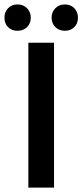

<svg xmlns="http://www.w3.org/2000/svg" viewBox="-45 -847 372 867"><path d="M34 -708Q8 -708 -8.5 -724.5Q-25 -741 -25 -767Q-25 -793 -8.5 -810Q8 -827 34 -827Q60 -827 77 -810Q94 -793 94 -767Q94 -741 77 -724.5Q60 -708 34 -708ZM248 -708Q222 -708 205 -724.5Q188 -741 188 -767Q188 -793 205 -810Q222 -827 248 -827Q274 -827 290.5 -810Q307 -793 307 -767Q307 -741 290.5 -724.5Q274 -708 248 -708ZM83 0V-654H199V0Z"/></svg>

Font: TypoPRO Source Sans Pro
Style: Regular
Weight: 600
Designer: Paul D. Hunt
Foundry: Adobe Systems Incorporated
Version: Version 2.020;PS 2.000;hotconv 1.0.86;makeotf.lib2.5.63406